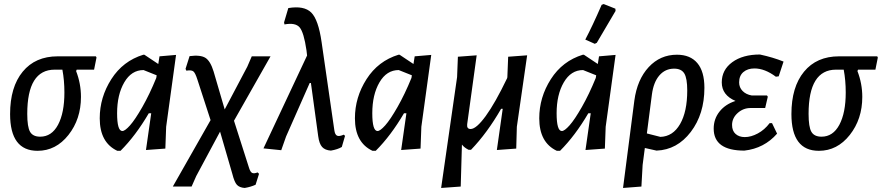

<svg xmlns="http://www.w3.org/2000/svg" viewBox="-20 -739 4368 951"><path d="M166 8Q30 8 30 -174Q30 -308 92.5 -384Q155 -460 266 -460H455L458 -454L446 -394H360L357 -387Q381 -325 381 -259Q381 -149 319 -70.5Q257 8 166 8ZM179 -62Q236 -62 267.5 -121Q299 -180 299 -281Q299 -341 289 -394H251Q115 -394 115 -175Q115 -110 129 -86Q143 -62 179 -62Z M561 8Q474 -33 474 -153Q474 -257 531.5 -347Q589 -437 690 -468H695L764 -422L770 -460L852 -467L803 -111L799 -3L703 4L729 -178H717Q652 -67 577 8ZM560 -178Q560 -90 586 -90Q599 -90 624 -118Q649 -146 685 -209Q721 -272 754 -353L756 -366L691 -392Q631 -392 595.5 -331Q560 -270 560 -178Z M836 185 1023 -144 958 -344Q947 -379 937 -386Q927 -393 903 -389L899 -398L919 -461Q973 -468 997.5 -452.5Q1022 -437 1038 -385L1093 -197L1205 -409L1227 -460H1320L1139 -141L1214 94Q1220 113 1229 117.5Q1238 122 1256 115L1263 122L1246 176Q1222 187 1192 192Q1166 190 1153.5 176.5Q1141 163 1131 123L1070 -87L952 133L929 185Z M1373 5 1285 -4 1501 -464 1498 -490Q1485 -579 1464 -603.5Q1443 -628 1389 -618L1387 -628L1408 -699Q1486 -712 1521.5 -677Q1557 -642 1573 -530L1636 -94Q1639 -72 1649.5 -67Q1660 -62 1683 -72L1689 -66L1673 -11Q1653 1 1619 7Q1590 5 1575.5 -11Q1561 -27 1556 -65L1520 -328H1514L1397 -63Z M1825 8Q1738 -33 1738 -153Q1738 -257 1795.5 -347Q1853 -437 1954 -468H1959L2028 -422L2034 -460L2116 -467L2067 -111L2063 -3L1967 4L1993 -178H1981Q1916 -67 1841 8ZM1824 -178Q1824 -90 1850 -90Q1863 -90 1888 -118Q1913 -146 1949 -209Q1985 -272 2018 -353L2020 -366L1955 -392Q1895 -392 1859.5 -331Q1824 -270 1824 -178Z M2294 -124Q2291 -100 2311 -100Q2339 -100 2386 -164.5Q2433 -229 2492 -352L2493 -357L2497 -458L2591 -465L2540 -111L2537 -3L2441 4L2470 -200H2462Q2393 -80 2313 3H2301Q2279 -8 2268 -23L2262 185L2165 192L2244 -357L2248 -458L2341 -465Z M2960 -715 2970 -719 3028 -696 3029 -685Q3001 -637 2936 -527L2926 -522L2879 -543Q2914 -609 2960 -715ZM2738 8Q2651 -33 2651 -153Q2651 -257 2708.5 -347Q2766 -437 2867 -468H2872L2941 -422L2947 -460L3029 -467L2980 -111L2976 -3L2880 4L2906 -178H2894Q2829 -67 2754 8ZM2737 -178Q2737 -90 2763 -90Q2776 -90 2801 -118Q2826 -146 2862 -209Q2898 -272 2931 -353L2933 -366L2868 -392Q2808 -392 2772.5 -331Q2737 -270 2737 -178Z M3066 192 3122 -241Q3136 -345 3193 -406.5Q3250 -468 3333 -468Q3399 -468 3434 -426.5Q3469 -385 3469 -304Q3469 -174 3401.5 -85.5Q3334 3 3232 7L3174 -6L3163 78L3157 185ZM3209 -271 3184 -78 3251 -61Q3313 -63 3348.5 -124.5Q3384 -186 3384 -291Q3384 -351 3369.5 -375Q3355 -399 3319 -399Q3275 -399 3246 -365.5Q3217 -332 3209 -271Z M3667 7Q3515 7 3515 -102Q3515 -150 3544 -186.5Q3573 -223 3623 -239Q3555 -268 3555 -331Q3555 -393 3607 -431Q3659 -469 3744 -469Q3809 -455 3861 -434L3837 -361L3823 -359Q3768 -400 3717 -400Q3683 -400 3662 -382Q3641 -364 3641 -331Q3641 -306 3658 -288.5Q3675 -271 3704 -266H3779L3783 -260L3770 -204H3698Q3661 -204 3633.5 -179Q3606 -154 3606 -120Q3606 -91 3623.5 -75.5Q3641 -60 3669 -60Q3700 -60 3733.5 -78Q3767 -96 3792 -129H3804L3829 -77Q3765 -4 3667 7Z M4036 8Q3900 8 3900 -174Q3900 -308 3962.5 -384Q4025 -460 4136 -460H4325L4328 -454L4316 -394H4230L4227 -387Q4251 -325 4251 -259Q4251 -149 4189 -70.5Q4127 8 4036 8ZM4049 -62Q4106 -62 4137.5 -121Q4169 -180 4169 -281Q4169 -341 4159 -394H4121Q3985 -394 3985 -175Q3985 -110 3999 -86Q4013 -62 4049 -62Z"/></svg>

Font: Alegreya Sans Medium
Style: Italic
Weight: 500
Italic angle: -7°
Designer: Juan Pablo del Peral
Foundry: Huerta Tipografica
Version: Version 2.007